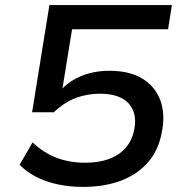

<svg xmlns="http://www.w3.org/2000/svg" viewBox="-20 -725 711 754"><path d="M306 9Q252 9 204.5 -1.5Q157 -12 120 -31.5Q83 -51 57 -78L108 -166Q149 -126 200.5 -106Q252 -86 315 -86Q368 -86 407.5 -100.5Q447 -115 472.5 -143.5Q498 -172 507 -215Q520 -281 485 -319Q450 -357 372 -357Q324 -357 279.5 -341Q235 -325 191 -284H106L174 -705H655L640 -610H263L225 -376H224Q255 -409 303 -428Q351 -447 410 -447Q489 -447 539.5 -416Q590 -385 610 -330Q630 -275 615 -203Q601 -131 558 -84Q515 -37 451 -14Q387 9 306 9Z"/></svg>

Font: Nunito Sans 7pt SemiExpanded SemiBold
Style: Italic
Weight: 600
Width: 6
Italic angle: -9°
Designer: Vernon Adams
Foundry: Vernon Adams
Version: Version 3.101;gftools[0.9.27]